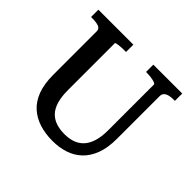

<svg xmlns="http://www.w3.org/2000/svg" viewBox="-173 -903 1114 1114"><g transform="rotate(45 384.0 -346.5)"><path d="M245 -257Q245 -201 256.5 -163Q268 -125 290 -102.5Q312 -80 342.5 -70Q373 -60 411 -60Q447 -60 477 -70Q507 -80 529 -103Q551 -126 563 -163.5Q575 -201 575 -257V-630Q575 -635 568 -638.5Q561 -642 550 -644.5Q539 -647 526 -648.5Q513 -650 500 -650H491V-710H728V-650H718Q698 -650 681.5 -646Q665 -642 655.5 -632.5Q646 -623 646 -606V-257Q646 -183 626.5 -131Q607 -79 572 -46Q537 -13 490.5 2Q444 17 390 17Q331 17 282 1.5Q233 -14 197 -46.5Q161 -79 141.5 -131Q122 -183 122 -257V-614Q122 -636 102 -643Q82 -650 50 -650H40V-710H327V-650H318Q306 -650 293 -649.5Q280 -649 269 -647.5Q258 -646 251.5 -644.5Q245 -643 245 -640Z"/></g></svg>

Font: Roboto Serif SemiCondensed Medium
Style: Regular
Weight: 500
Width: 4
Designer: Greg Gazdowicz
Foundry: Commercial Type
Version: Version 1.007